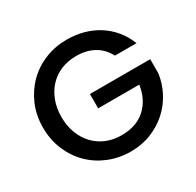

<svg xmlns="http://www.w3.org/2000/svg" viewBox="-153 -877 1079 1056"><g transform="rotate(-30 386.5 -349.0)"><path d="M392 -704Q446 -704 496 -690.5Q546 -677 588 -650.5Q630 -624 662.5 -585Q695 -546 715 -495H578Q550 -548 502.5 -574Q455 -600 392 -600Q340 -600 296.5 -582.5Q253 -565 221.5 -532Q190 -499 172 -452.5Q154 -406 154 -349Q154 -292 172 -245.5Q190 -199 221.5 -166Q253 -133 296.5 -115Q340 -97 392 -97Q487 -97 544 -149.5Q601 -202 614 -290H353V-381H736V-292Q728 -232 699.5 -177.5Q671 -123 626 -82.5Q581 -42 521.5 -18Q462 6 392 6Q318 6 253.5 -20Q189 -46 141 -93Q93 -140 65 -205.5Q37 -271 37 -349Q37 -427 65 -492Q93 -557 141 -604.5Q189 -652 253.5 -678Q318 -704 392 -704Z"/></g></svg>

Font: SVN-Poppins Medium
Style: Regular
Weight: 500
Designer: Ninad Kale (Devanagari), Jonny Pinhorn (Latin)
Foundry: Indian Type Foundry
Version: Version 3.002 2017; ttfautohint (v1.8.3)